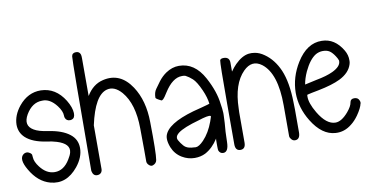

<svg xmlns="http://www.w3.org/2000/svg" viewBox="-69 -903 2112 1083"><g transform="rotate(-10 986.5 -361.5)"><path d="M21.5 -199.2Q29.3 -205.1 39.1 -205.1Q48.8 -205.1 58.6 -198.2Q69.3 -190.4 68.4 -182.6L69.3 -172.9Q70.3 -146.5 93.8 -116.2Q129.9 -68.4 177.7 -68.4Q229.5 -68.4 263.7 -125Q277.3 -146.5 281.2 -162.1Q293.9 -210.9 217.8 -234.4Q192.4 -242.2 162.1 -246.1Q82 -257.8 43 -293.9Q10.7 -324.2 10.7 -369.1Q11.7 -422.9 51.8 -472.7Q104.5 -537.1 178.7 -536.1Q263.7 -534.2 314.5 -452.1Q339.8 -410.2 340.8 -377.9Q341.8 -349.6 323.2 -343.8Q318.4 -341.8 312.5 -341.8Q292 -341.8 285.2 -360.4Q283.2 -366.2 283.2 -373Q283.2 -398.4 258.8 -430.7Q220.7 -480.5 175.8 -477.5Q175.8 -477.5 175.8 -477.5Q119.1 -477.5 83 -416Q48.8 -356.4 100.6 -326.2Q126 -310.5 180.7 -302.7Q259.8 -291 301.8 -257.8Q340.8 -227.5 340.8 -177.7Q340.8 -125 299.8 -74.2Q231.4 9.8 141.6 -14.6Q73.2 -33.2 29.3 -109.4Q-9.8 -175.8 21.5 -199.2Z M752 -36.1Q749 -17.6 728.5 -9.8Q714.8 -4.9 701.2 -21.5Q695.3 -29.3 695.3 -37.1V-74.2V-107.4Q694.3 -208 694.3 -227.5Q693.4 -368.2 631.8 -440.4Q590.8 -487.3 546.9 -475.6Q475.6 -457 439.5 -290V-252Q439.5 -126 439.5 -43Q439.5 -42 439.5 -38.1Q438.5 -18.6 421.9 -11.7Q416 -9.8 409.2 -9.8Q386.7 -9.8 380.9 -39.1Q382.8 -670.9 386.7 -694.3Q389.6 -713.9 412.1 -713.9Q431.6 -713.9 437.5 -695.3Q439.5 -688.5 439.5 -673.8V-458Q475.6 -518.6 534.2 -532.2Q635.7 -556.6 700.2 -459Q754.9 -376 755.9 -252Q758.8 -76.2 752 -36.1Z M888.7 -138.7V-136.7Q888.7 -127.9 903.3 -107.4Q917 -87.9 927.7 -81.1Q943.4 -70.3 974.6 -69.3L984.4 -68.4Q1002.9 -68.4 1030.3 -96.7Q1067.4 -135.7 1089.8 -197.3Q1097.7 -219.7 1098.6 -223.6Q1098.6 -224.6 1098.6 -224.6Q1098.6 -229.5 1088.9 -229.5Q1077.1 -229.5 1051.8 -222.7Q1041 -218.8 1029.3 -215.8Q937.5 -190.4 906.2 -166Q888.7 -152.3 888.7 -138.7ZM1104.5 -73.2Q1104.5 -93.8 1105.5 -96.7Q1074.2 -46.9 1030.3 -23.4Q1002.9 -9.8 968.8 -9.8Q930.7 -9.8 896.5 -30.3Q859.4 -52.7 842.8 -93.8Q832 -122.1 832 -142.6Q832 -152.3 834 -160.2Q852.5 -226.6 1005.9 -270.5Q1010.7 -271.5 1054.7 -283.2Q1102.5 -295.9 1102.5 -296.9Q1098.6 -333 1079.1 -377Q1055.7 -429.7 1035.2 -448.2Q1015.6 -465.8 998 -474.6Q994.1 -476.6 984.4 -477.5Q980.5 -477.5 976.6 -477.5Q922.9 -477.5 875 -401.4Q857.4 -373 850.6 -367.2Q842.8 -360.4 838.9 -362.3Q808.6 -377 808.6 -382.8Q808.6 -413.1 822.3 -431.6Q840.8 -458 850.6 -470.7Q870.1 -496.1 894.5 -512.7Q930.7 -537.1 969.7 -537.1Q1059.6 -537.1 1112.3 -439.5Q1157.2 -356.4 1165 -284.2Q1169.9 -256.8 1170.9 -232.4Q1170.9 -227.5 1170.9 -220.7Q1170.9 -203.1 1168.9 -174.8Q1168.9 -174.8 1165 -125L1164.1 -98.6Q1163.1 -72.3 1163.1 -66.4Q1162.1 -9.8 1131.8 -9.8Q1114.3 -9.8 1106.4 -27.3Q1104.5 -31.2 1104.5 -53.7Q1104.5 -60.5 1104.5 -73.2Z M1201.2 -46.9V-279.3Q1201.2 -511.7 1205.1 -527.3Q1208 -537.1 1226.6 -537.1Q1244.1 -537.1 1252.9 -527.3Q1259.8 -518.6 1259.8 -503.9V-453.1Q1275.4 -475.6 1291 -491.2Q1331.1 -531.2 1370.1 -536.1Q1385.7 -538.1 1403.3 -535.2Q1430.7 -531.2 1458 -511.7Q1509.8 -475.6 1539.1 -408.2Q1569.3 -336.9 1571.3 -222.7Q1571.3 -220.7 1572.3 -181.6V-50.8Q1572.3 -9.8 1543 -9.8Q1529.3 -9.8 1520.5 -22.5Q1514.6 -29.3 1513.7 -37.1V-214.8Q1513.7 -398.4 1434.6 -459Q1380.9 -499 1329.1 -447.3Q1263.7 -381.8 1260.7 -241.2Q1260.7 -225.6 1259.8 -220.7V-46.9Q1259.8 -9.8 1230.5 -9.8Q1201.2 -9.8 1201.2 -46.9Z M1887.7 -166Q1890.6 -185.5 1912.1 -185.5Q1933.6 -185.5 1940.4 -168Q1943.4 -162.1 1943.4 -156.2Q1943.4 -153.3 1943.4 -150.4Q1943.4 -150.4 1942.4 -150.4Q1937.5 -125 1910.2 -85.9Q1890.6 -58.6 1869.1 -42Q1826.2 -6.8 1774.4 -10.7Q1698.2 -15.6 1641.6 -107.4Q1592.8 -186.5 1592.8 -272.5Q1593.8 -362.3 1643.6 -442.4Q1703.1 -538.1 1788.1 -536.1Q1862.3 -535.2 1907.2 -459Q1923.8 -430.7 1922.9 -400.4Q1922.9 -397.5 1922.9 -396.5Q1922.9 -388.7 1919.9 -378.9Q1905.3 -331.1 1847.7 -302.7Q1801.8 -280.3 1721.7 -264.6Q1706.1 -261.7 1681.6 -256.8Q1657.2 -251 1656.2 -251Q1654.3 -251 1654.3 -241.2Q1653.3 -203.1 1687.5 -145.5Q1733.4 -68.4 1785.2 -68.4Q1820.3 -68.4 1859.4 -114.3Q1884.8 -144.5 1887.7 -166ZM1653.3 -309.6Q1694.3 -319.3 1719.7 -324.2Q1779.3 -335 1816.4 -352.5Q1865.2 -376 1865.2 -406.2Q1865.2 -406.2 1865.2 -412.1Q1865.2 -408.2 1864.3 -412.1Q1861.3 -421.9 1851.6 -436.5Q1836.9 -459 1822.3 -468.8Q1805.7 -479.5 1780.3 -478.5Q1760.7 -477.5 1743.2 -467.8Q1706.1 -445.3 1675.8 -380.9Q1658.2 -341.8 1653.3 -309.6Z"/></g></svg>

Font: otype
Style: Regular
Weight: 400
Designer: ironsmith
Version: 4